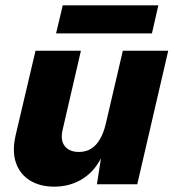

<svg xmlns="http://www.w3.org/2000/svg" viewBox="-20 -690 650 719"><path d="M183 9Q130 9 92.5 -14Q55 -37 40 -79.5Q25 -122 38 -181L113 -500H283L215 -206Q205 -165 222.5 -143Q240 -121 275 -121Q315 -121 340 -149Q365 -177 377 -230L440 -500H610L494 0H343L358 -97Q331 -45 285.5 -18Q240 9 183 9ZM573 -670 549 -565H190L215 -670Z"/></svg>

Font: Work Sans
Style: Bold Italic
Weight: 700
Italic angle: -13°
Designer: Wei Huang
Foundry: Wei Huang
Version: Version 2.010; ttfautohint (v1.8.3)